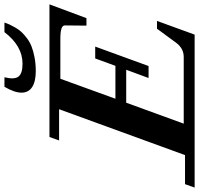

<svg xmlns="http://www.w3.org/2000/svg" viewBox="-86 -873 909 877"><g transform="rotate(-90 368.5 -434.5)"><path d="M481.9 -725.6Q434.6 -725.6 409.2 -742.2Q383.8 -758.8 383.8 -791Q383.8 -822.8 410.6 -868.7H454.1Q442.9 -823.7 457 -804.9Q471.2 -786.1 516.1 -786.1Q597.2 -786.1 660.2 -868.7H704.1Q699.2 -854.5 694.6 -844.5Q689.9 -834.5 680.7 -818.4Q671.4 -802.2 660.6 -790.8Q649.9 -779.3 632.6 -766.1Q615.2 -752.9 594.7 -744.9Q574.2 -736.8 545.2 -731.2Q516.1 -725.6 481.9 -725.6ZM-49.8 0 -34.2 -43.9H98.6L308.1 -619.1H165.5L181.2 -663.1H787.1L724.1 -494.1H689.9L690.9 -591.8Q691.4 -603 676.5 -608.2Q661.6 -613.3 628.4 -613.3H447.3L356 -361.8H506.3L540 -454.1H594.2L505.4 -210.4H450.7L488.3 -312.5H337.9L242.2 -49.8H546.9Q586.4 -49.8 612.3 -85.4L675.8 -171.9H711.4L648.9 0Z"/></g></svg>

Font: Elstob 6pt
Style: Italic
Weight: 700
Italic angle: -20°
Designer: Peter S. Baker
Version: Version 1.015